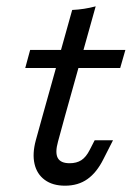

<svg xmlns="http://www.w3.org/2000/svg" viewBox="-20 -569 419 600"><path d="M279 -549.2 183.1 -206.5H112.9L205.6 -537.9Q242.7 -539.5 279 -549.2ZM74.2 -412.9H371.8L355.6 -356.5H58.9ZM91.9 -130.6 112.9 -206.5H183.1L161.3 -126.6Q151.6 -91.9 160.5 -75.4Q169.4 -58.9 197.6 -58.9Q219.4 -58.9 234.3 -68.5Q249.2 -78.2 260.5 -100.8L275.8 -130.6H333.1L303.2 -71.8Q282.3 -29.8 253.2 -9.3Q224.2 11.3 183.1 11.3Q144.4 11.3 119.8 -6.9Q95.2 -25 87.9 -56.9Q80.6 -88.7 91.9 -130.6Z"/></svg>

Font: Playfair Micro SmCond SmLight
Style: Italic
Weight: 360
Width: 4
Italic angle: -15.6°
Designer: Claus Eggers Sørensen
Foundry: Claus Eggers Sørensen
Version: Version 2.203;Glyphs 3.3 (3326)